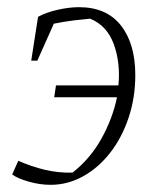

<svg xmlns="http://www.w3.org/2000/svg" viewBox="-20 -507 440 535"><path d="M131 -236 136 -269H310Q316 -332 297 -384Q278 -436 231 -455Q209 -453 184.5 -450Q160 -447 130 -441L84 -338H67L86 -460Q107 -472 139.5 -479.5Q172 -487 200 -487Q277 -487 317 -436Q357 -385 357 -298Q357 -235 338.5 -179.5Q320 -124 287.5 -82Q255 -40 212 -16Q169 8 121 8Q91 8 59.5 -1Q28 -10 14 -21L31 -59Q67 -43 104.5 -34Q142 -25 182 -26Q231 -64 262.5 -120.5Q294 -177 306 -236Z"/></svg>

Font: Piazzolla ExtraLight
Style: Italic
Weight: 200
Italic angle: -11.3°
Designer: Juan Pablo del Peral
Foundry: Huerta Tipografica
Version: Version 1.330